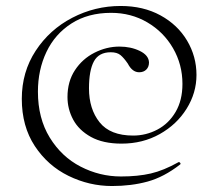

<svg xmlns="http://www.w3.org/2000/svg" viewBox="-20 -549 731 643"><path d="M53 -218Q53 -308 99.5 -379Q146 -450 222 -489.5Q298 -529 384 -529Q460 -529 517.5 -497.5Q575 -466 606.5 -413Q638 -360 638 -298Q638 -238 605 -185Q572 -132 515 -100Q458 -68 387 -68Q325 -68 284.5 -90.5Q244 -113 225 -148.5Q206 -184 206 -224Q206 -276 231 -314Q256 -352 296.5 -372.5Q337 -393 380 -393Q418 -393 448 -378.5Q478 -364 479 -340Q479 -325 470 -316Q461 -307 446 -307Q423 -307 408 -336Q395 -355 383.5 -364.5Q372 -374 351 -374Q311 -374 294.5 -343.5Q278 -313 278 -253Q278 -184 313.5 -139.5Q349 -95 426 -95Q469 -95 507 -115Q545 -135 568 -174Q591 -213 591 -268Q591 -333 559.5 -387.5Q528 -442 473.5 -474Q419 -506 352 -506Q275 -506 219.5 -470.5Q164 -435 135.5 -375Q107 -315 107 -242Q107 -153 146.5 -88.5Q186 -24 250 9Q314 42 385 42Q442 42 485 32Q528 22 578 -6Q581 -7 583.5 -3.5Q586 0 583 2Q529 44 474.5 59Q420 74 355 74Q279 74 209.5 40Q140 6 96.5 -60Q53 -126 53 -218Z"/></svg>

Font: Cormorant Unicase Medium
Style: Regular
Weight: 500
Designer: Christian Thalmann (Catharsis Fonts)
Foundry: Catharsis Fonts
Version: Version 4.000